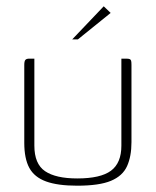

<svg xmlns="http://www.w3.org/2000/svg" viewBox="-20 -585 494 609"><path d="M89 -399V-123Q89 -65 123 -42Q157 -19 225 -19Q299 -19 332 -43.5Q365 -68 365 -123V-399Q366 -399 368 -399Q370 -399 372.5 -399Q375 -399 377 -399Q379 -399 380 -399Q388 -399 391.5 -397.5Q395 -396 396 -392Q397 -388 397 -379V-134Q397 -89 383 -58Q369 -27 332 -11.5Q295 4 225 4Q163 4 126 -9.5Q89 -23 73 -52.5Q57 -82 57 -132V-379Q57 -391 60.5 -395Q64 -399 73 -399Q77 -399 81 -399Q85 -399 89 -399ZM209 -460 309 -565 331 -544 227 -460Z"/></svg>

Font: Genos Thin ExtraLight
Style: Regular
Weight: 250
Version: Version 1.010